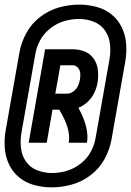

<svg xmlns="http://www.w3.org/2000/svg" viewBox="-33 -780 566 830"><path d="M191 30Q152 30 115 20Q78 10 50 -13Q22 -36 6 -69.5Q-10 -103 -12.5 -142Q-15 -181 -8 -219L51 -553Q59 -597 81 -637.5Q103 -678 141 -707Q179 -736 222.5 -748Q266 -760 309 -760Q348 -760 385 -750Q422 -740 450 -717Q478 -694 494 -660.5Q510 -627 512.5 -588Q515 -549 508 -511L449 -177Q441 -133 419 -92.5Q397 -52 359 -23Q321 6 277 18Q233 30 191 30ZM191 -32Q224 -32 256 -41.5Q288 -51 316 -73Q344 -95 360 -125Q376 -155 381 -188L440 -522Q446 -555 442.5 -588.5Q439 -622 421 -648Q403 -674 372.5 -686Q342 -698 309 -698Q276 -698 244 -688.5Q212 -679 184 -657Q156 -635 140 -605Q124 -575 119 -542L60 -208Q54 -175 57.5 -141.5Q61 -108 79 -82Q97 -56 127.5 -44Q158 -32 191 -32ZM91 -163 162 -567H281Q308 -567 332.5 -557.5Q357 -548 372 -526.5Q387 -505 390 -478Q393 -451 389 -424Q385 -401 374.5 -378.5Q364 -356 345 -339Q327 -322 306 -314Q354 -226 343 -163H264Q275 -221 223 -306H194L169 -163ZM257 -375Q271 -375 284 -384.5Q297 -394 303.5 -407.5Q310 -421 312.5 -435.5Q315 -450 314 -463.5Q313 -477 303.5 -487.5Q294 -498 281 -498H228L206 -375Z"/></svg>

Font: Iosevka SS08
Style: Bold Italic
Weight: 700
Italic angle: -10°
Monospace: yes
Designer: Belleve Invis
Foundry: Belleve Invis
Version: 2.1.0; ttfautohint (v1.8.2)